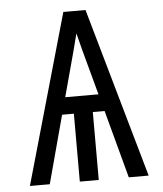

<svg xmlns="http://www.w3.org/2000/svg" viewBox="-53 -781 705 828"><g transform="rotate(-5 300.0 -367.5)"><path d="M43 0 252 -735H348L557 0H471L392 -294H341V0H259V-294H208L129 0ZM228 -368H372L339 -490Q329 -527 319 -564Q309 -601 300 -638Q291 -601 281 -564Q271 -527 261 -490Z"/></g></svg>

Font: Iosevka SS04 Extended
Style: Regular
Weight: 400
Width: 7
Monospace: yes
Designer: Belleve Invis
Foundry: Belleve Invis
Version: Version 19.0.0; ttfautohint (v1.8.4)